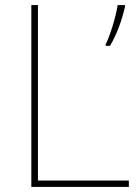

<svg xmlns="http://www.w3.org/2000/svg" viewBox="-20 -734 546 754"><path d="M103 0H486V-25H129V-714H103ZM471 -708V-714H442C436 -671 411 -590 395 -560V-554H412C440 -601 459 -656 471 -708Z"/></svg>

Font: Noto Sans Devanagari UI Thin
Style: Regular
Weight: 100
Designer: Jelle Bosma - Monotype Design Team
Foundry: Monotype Imaging Inc.
Version: Version 2.004